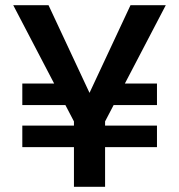

<svg xmlns="http://www.w3.org/2000/svg" viewBox="-20 -720 690 740"><path d="M265 0V-252L31 -700H167L347 -315H303L483 -700H619L385 -252V0ZM66 -153V-236H585V-153ZM66 -315V-398H281L287 -315ZM387 -315 393 -398H585V-315Z"/></svg>

Font: Host Grotesk SemiBold
Style: Regular
Weight: 600
Designer: Doukan Karapınar
Foundry: Element Type
Version: Version 1.003